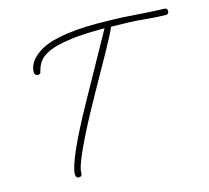

<svg xmlns="http://www.w3.org/2000/svg" viewBox="-103 -774 1036 953"><g transform="rotate(-15 415.0 -297.0)"><path d="M190 60Q173 60 173 40Q173 8 208 -72.5Q243 -153 313 -280L503 -622H484Q251 -622 180 -565Q151 -542 140 -499Q139 -484 127 -484Q107 -484 107 -502Q107 -552 162 -592Q245 -654 473 -654Q539 -654 606 -651L710 -644Q742 -642 768 -640.5Q794 -639 814 -639Q830 -639 830 -623Q830 -607 814 -607Q779 -607 710 -613Q660 -618 632 -619Q604 -620 581 -620Q560 -620 550 -620.5Q540 -621 536 -621Q524 -590 475 -502L374 -322Q289 -170 247.5 -80Q206 10 206 36V41Q206 60 190 60Z"/></g></svg>

Font: Oooh Baby
Style: Regular
Weight: 400
Designer: Robert E. Leuschke
Foundry: Robert E. Leuschke
Version: Version 1.011; ttfautohint (v1.8.3)